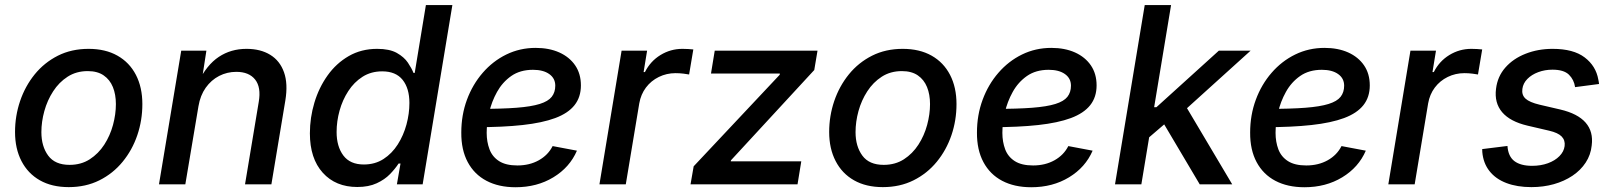

<svg xmlns="http://www.w3.org/2000/svg" viewBox="-20 -748 6541 779"><path d="M258.8 11.2Q190.4 11.2 141.8 -16.4Q93.3 -43.9 67.1 -94.5Q41 -145 41 -212.4Q41 -277.3 61.5 -337.9Q82 -398.4 120.8 -446.3Q159.7 -494.1 214.8 -522Q270 -549.8 339.4 -549.8Q407.7 -549.8 456.5 -522.2Q505.4 -494.6 531.5 -444.1Q557.6 -393.6 557.6 -325.7Q557.6 -259.8 537.1 -199.5Q516.6 -139.2 477.5 -91.6Q438.5 -43.9 383.3 -16.4Q328.1 11.2 258.8 11.2ZM262.2 -79.1Q309.1 -79.1 344.2 -101.8Q379.4 -124.5 403.1 -161.1Q426.8 -197.8 438.5 -241.2Q450.2 -284.7 450.2 -325.7Q450.2 -364.7 438 -394.8Q425.8 -424.8 400.6 -442.1Q375.5 -459.5 335.9 -459.5Q289.6 -459.5 254.4 -436.8Q219.2 -414.1 195.6 -377.4Q171.9 -340.8 159.9 -297.4Q147.9 -253.9 147.9 -211.9Q147.9 -154.3 175.5 -116.7Q203.1 -79.1 262.2 -79.1Z M785.2 -316.9 731.9 0H625L715.3 -542.5H817.4L796.9 -409.7L783.7 -413.1Q818.8 -484.9 867.9 -517.3Q917 -549.8 980 -549.8Q1037.1 -549.8 1076.4 -525.6Q1115.7 -501.5 1132.3 -454.8Q1148.9 -408.2 1137.7 -340.3L1081.1 0H974.1L1029.8 -334.5Q1040 -394 1015.1 -425.3Q990.2 -456.5 939 -456.5Q901.4 -456.5 869.1 -439.9Q836.9 -423.3 814.7 -392.1Q792.5 -360.8 785.2 -316.9Z M1429.7 10.7Q1341.8 10.7 1289.6 -47.1Q1237.3 -105 1237.3 -207Q1237.3 -270.5 1255.6 -331.5Q1273.9 -392.6 1309.1 -441.9Q1344.2 -491.2 1395 -520.5Q1445.8 -549.8 1510.3 -549.8Q1560.5 -549.8 1590.1 -533.2Q1619.6 -516.6 1635 -493.7Q1650.4 -470.7 1657.7 -452.1H1662.6L1708 -727.5H1815.4L1694.8 0H1590.3L1605 -84.5H1597.2Q1583.5 -63.5 1562.3 -41.5Q1541 -19.5 1508.3 -4.4Q1475.6 10.7 1429.7 10.7ZM1456.1 -80.6Q1501.5 -80.6 1535.9 -102.8Q1570.3 -125 1593.8 -161.9Q1617.2 -198.7 1629.2 -242.9Q1641.1 -287.1 1641.1 -330.1Q1641.1 -389.6 1613.5 -424.1Q1585.9 -458.5 1530.8 -458.5Q1485.4 -458.5 1450.9 -436.5Q1416.5 -414.6 1393.1 -378.4Q1369.6 -342.3 1357.7 -299.1Q1345.7 -255.9 1345.7 -212.4Q1345.7 -153.8 1373 -117.2Q1400.4 -80.6 1456.1 -80.6Z M2071.8 11.7Q2003.4 11.7 1953.9 -14.4Q1904.3 -40.5 1877.7 -90.3Q1851.1 -140.1 1851.6 -210Q1851.6 -281.2 1874.5 -343.3Q1897.5 -405.3 1938.5 -452.6Q1979.5 -500 2034.4 -526.9Q2089.4 -553.7 2153.3 -553.7Q2208 -553.7 2249.3 -535.2Q2290.5 -516.6 2313.7 -482.7Q2336.9 -448.7 2336.9 -401.4Q2336.9 -354 2311 -321.3Q2285.2 -288.6 2232.7 -269Q2180.2 -249.5 2100.1 -240.7Q2020 -231.9 1911.6 -231.9L1924.8 -306.2Q2015.6 -306.2 2075.4 -310.8Q2135.3 -315.4 2169.7 -326.2Q2204.1 -336.9 2218.5 -355.2Q2232.9 -373.5 2232.9 -400.4Q2232.9 -430.2 2208.5 -447.5Q2184.1 -464.8 2142.6 -464.8Q2090.3 -464.8 2054.4 -439.7Q2018.6 -414.6 1996.6 -375Q1974.6 -335.4 1964.6 -291.3Q1954.6 -247.1 1954.6 -209Q1954.6 -172.4 1966.1 -142.1Q1977.5 -111.8 2005.1 -94.2Q2032.7 -76.7 2079.1 -76.7Q2128.4 -76.7 2166 -97.7Q2203.6 -118.7 2222.2 -155.3L2320.8 -136.7Q2291.5 -68.8 2225.1 -28.6Q2158.7 11.7 2071.8 11.7Z M2412.1 0 2502 -542.5H2605.5L2591.3 -455.6H2596.7Q2618.7 -499.5 2659.7 -524.7Q2700.7 -549.8 2749 -549.8Q2759.3 -549.8 2772 -549.1Q2784.7 -548.3 2793 -547.4L2775.9 -445.8Q2769 -447.3 2753.2 -449.2Q2737.3 -451.2 2720.7 -451.2Q2684.6 -451.2 2653.1 -435.8Q2621.6 -420.4 2600.8 -392.8Q2580.1 -365.2 2573.7 -328.6L2519 0Z M2781.7 0 2794.4 -73.2 3143.6 -444.8 3144 -449.7H2864.7L2879.9 -542.5H3296.9L3283.7 -463.9L2945.8 -97.7L2944.8 -93.3H3231L3215.8 0Z M3562 11.2Q3493.7 11.2 3445.1 -16.4Q3396.5 -43.9 3370.4 -94.5Q3344.2 -145 3344.2 -212.4Q3344.2 -277.3 3364.7 -337.9Q3385.3 -398.4 3424.1 -446.3Q3462.9 -494.1 3518.1 -522Q3573.2 -549.8 3642.6 -549.8Q3710.9 -549.8 3759.8 -522.2Q3808.6 -494.6 3834.7 -444.1Q3860.8 -393.6 3860.8 -325.7Q3860.8 -259.8 3840.3 -199.5Q3819.8 -139.2 3780.8 -91.6Q3741.7 -43.9 3686.5 -16.4Q3631.3 11.2 3562 11.2ZM3565.4 -79.1Q3612.3 -79.1 3647.5 -101.8Q3682.6 -124.5 3706.3 -161.1Q3730 -197.8 3741.7 -241.2Q3753.4 -284.7 3753.4 -325.7Q3753.4 -364.7 3741.2 -394.8Q3729 -424.8 3703.9 -442.1Q3678.7 -459.5 3639.2 -459.5Q3592.8 -459.5 3557.6 -436.8Q3522.5 -414.1 3498.8 -377.4Q3475.1 -340.8 3463.1 -297.4Q3451.2 -253.9 3451.2 -211.9Q3451.2 -154.3 3478.8 -116.7Q3506.3 -79.1 3565.4 -79.1Z M4164.1 11.7Q4095.7 11.7 4046.1 -14.4Q3996.6 -40.5 3970 -90.3Q3943.4 -140.1 3943.8 -210Q3943.8 -281.2 3966.8 -343.3Q3989.7 -405.3 4030.8 -452.6Q4071.8 -500 4126.7 -526.9Q4181.6 -553.7 4245.6 -553.7Q4300.3 -553.7 4341.6 -535.2Q4382.8 -516.6 4406 -482.7Q4429.2 -448.7 4429.2 -401.4Q4429.2 -354 4403.3 -321.3Q4377.4 -288.6 4325 -269Q4272.5 -249.5 4192.4 -240.7Q4112.3 -231.9 4003.9 -231.9L4017.1 -306.2Q4107.9 -306.2 4167.7 -310.8Q4227.5 -315.4 4262 -326.2Q4296.4 -336.9 4310.8 -355.2Q4325.2 -373.5 4325.2 -400.4Q4325.2 -430.2 4300.8 -447.5Q4276.4 -464.8 4234.9 -464.8Q4182.6 -464.8 4146.7 -439.7Q4110.8 -414.6 4088.9 -375Q4066.9 -335.4 4056.9 -291.3Q4046.9 -247.1 4046.9 -209Q4046.9 -172.4 4058.3 -142.1Q4069.8 -111.8 4097.4 -94.2Q4125 -76.7 4171.4 -76.7Q4220.7 -76.7 4258.3 -97.7Q4295.9 -118.7 4314.5 -155.3L4413.1 -136.7Q4383.8 -68.8 4317.4 -28.6Q4251 11.7 4164.1 11.7Z M4633.3 -183.1 4654.8 -313H4671.9L4925.3 -542.5H5054.2L4764.2 -280.3H4746.6ZM4503.9 0 4624.5 -727.5H4731.4L4610.8 0ZM4847.7 0 4695.8 -256.3 4782.7 -331.5 4979.5 0Z M5272.5 11.7Q5204.1 11.7 5154.5 -14.4Q5105 -40.5 5078.4 -90.3Q5051.8 -140.1 5052.2 -210Q5052.2 -281.2 5075.2 -343.3Q5098.1 -405.3 5139.2 -452.6Q5180.2 -500 5235.1 -526.9Q5290 -553.7 5354 -553.7Q5408.7 -553.7 5450 -535.2Q5491.2 -516.6 5514.4 -482.7Q5537.6 -448.7 5537.6 -401.4Q5537.6 -354 5511.7 -321.3Q5485.8 -288.6 5433.3 -269Q5380.9 -249.5 5300.8 -240.7Q5220.7 -231.9 5112.3 -231.9L5125.5 -306.2Q5216.3 -306.2 5276.1 -310.8Q5335.9 -315.4 5370.4 -326.2Q5404.8 -336.9 5419.2 -355.2Q5433.6 -373.5 5433.6 -400.4Q5433.6 -430.2 5409.2 -447.5Q5384.8 -464.8 5343.3 -464.8Q5291 -464.8 5255.1 -439.7Q5219.2 -414.6 5197.3 -375Q5175.3 -335.4 5165.3 -291.3Q5155.3 -247.1 5155.3 -209Q5155.3 -172.4 5166.7 -142.1Q5178.2 -111.8 5205.8 -94.2Q5233.4 -76.7 5279.8 -76.7Q5329.1 -76.7 5366.7 -97.7Q5404.3 -118.7 5422.9 -155.3L5521.5 -136.7Q5492.2 -68.8 5425.8 -28.6Q5359.4 11.7 5272.5 11.7Z M5612.8 0 5702.6 -542.5H5806.2L5792 -455.6H5797.4Q5819.3 -499.5 5860.4 -524.7Q5901.4 -549.8 5949.7 -549.8Q5960 -549.8 5972.7 -549.1Q5985.4 -548.3 5993.7 -547.4L5976.6 -445.8Q5969.7 -447.3 5953.9 -449.2Q5938 -451.2 5921.4 -451.2Q5885.3 -451.2 5853.8 -435.8Q5822.3 -420.4 5801.5 -392.8Q5780.8 -365.2 5774.4 -328.6L5719.7 0Z M6193.4 11.2Q6135.3 11.2 6091.8 -5.4Q6048.3 -22 6023.2 -54Q5998 -85.9 5994.1 -131.3Q5994.1 -134.3 5993.9 -137.2Q5993.7 -140.1 5993.7 -143.1L6096.2 -155.8Q6099.1 -113.3 6124.5 -94.2Q6149.9 -75.2 6196.3 -75.2Q6231.4 -75.2 6260.3 -85.7Q6289.1 -96.2 6307.1 -114.5Q6325.2 -132.8 6328.1 -155.3Q6331.1 -178.7 6316.2 -194.1Q6301.3 -209.5 6265.1 -217.8L6177.2 -238.3Q6106.9 -254.9 6074.7 -292.7Q6042.5 -330.6 6049.8 -387.7Q6055.7 -437.5 6087.6 -473.9Q6119.6 -510.3 6169.9 -530Q6220.2 -549.8 6279.3 -549.8Q6363.8 -549.8 6409.4 -515.1Q6455.1 -480.5 6464.8 -425.3Q6465.8 -420.9 6466.6 -416.3Q6467.3 -411.6 6467.8 -407.2L6370.6 -394.5Q6366.2 -424.8 6345.5 -445.1Q6324.7 -465.3 6278.8 -465.3Q6248 -465.3 6221.2 -455.3Q6194.3 -445.3 6177 -427.7Q6159.7 -410.2 6156.7 -387.2Q6153.3 -362.8 6169.4 -347.9Q6185.5 -333 6226.6 -323.2L6310.5 -303.7Q6381.3 -287.1 6413.3 -250.5Q6445.3 -213.9 6438 -157.7Q6434.1 -119.6 6413.6 -88.4Q6393.1 -57.1 6359.9 -34.9Q6326.7 -12.7 6284.2 -0.7Q6241.7 11.2 6193.4 11.2Z"/></svg>

Font: Inter 16pt Medium
Style: Italic
Weight: 500
Italic angle: -9.3988°
Version: Version 4.001;git-66647c0bb